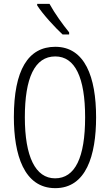

<svg xmlns="http://www.w3.org/2000/svg" viewBox="-20 -967 571 997"><path d="M237 -947H173V-939C203 -892 266 -824 305 -788H339V-799C305 -841 265 -896 237 -947ZM479 -358C479 -567 421 -724 267 -724C126 -724 52 -603 52 -359C52 -165 104 10 267 10C427 10 479 -159 479 -358ZM109 -358C109 -562 160 -674 267 -674C370 -674 422 -564 422 -358C422 -149 370 -41 266 -41C164 -41 109 -154 109 -358Z"/></svg>

Font: Noto Sans Gujarati UI ExtraCondensed Light
Style: Regular
Weight: 300
Width: 2
Designer: Jelle Bosma - Monotype Design Team, Universal Thirst
Foundry: Monotype Imaging Inc.
Version: Version 2.106